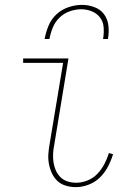

<svg xmlns="http://www.w3.org/2000/svg" viewBox="-20 -760 540 788"><path d="M291 8Q270 8 250 2Q230 -4 216 -17Q202 -30 193.5 -48Q185 -66 181 -86.5Q177 -107 178.5 -128Q180 -149 184 -171L239 -502H75V-520H261L203 -168Q199 -149 198 -130.5Q197 -112 199.5 -94.5Q202 -77 209 -61Q216 -45 228 -33Q240 -21 257 -15.5Q274 -10 293 -10Q316 -10 339.5 -19.5Q363 -29 380 -47Q397 -65 408.5 -87Q420 -109 427 -132L444 -127Q436 -101 423 -76Q410 -51 390 -31.5Q370 -12 343.5 -2Q317 8 291 8ZM163 -600Q168 -627 179 -654Q190 -681 211.5 -701Q233 -721 261 -730.5Q289 -740 316 -740Q343 -740 368 -730.5Q393 -721 407.5 -701Q422 -681 425 -654Q428 -627 423 -600H403Q407 -623 405.5 -646.5Q404 -670 391 -687.5Q378 -705 357 -713.5Q336 -722 313 -722Q290 -722 266 -713.5Q242 -705 224 -687.5Q206 -670 196.5 -646.5Q187 -623 183 -600Z"/></svg>

Font: Iosevka Term Curly Thin
Style: Italic
Weight: 100
Italic angle: -9°
Designer: Belleve Invis
Foundry: Belleve Invis
Version: Version 32.3.0